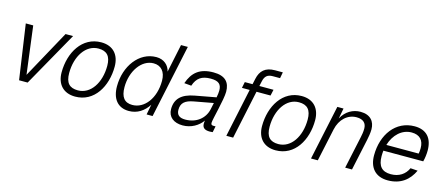

<svg xmlns="http://www.w3.org/2000/svg" viewBox="-49 -1247 4152 1796"><g transform="rotate(15 2027.0 -349.0)"><path d="M156 0H239L537 -530H464L210 -67L151 -530H79Z M701 12C886 12 987 -163 987 -355C987 -468 924 -542 808 -542C624 -542 521 -367 521 -175C521 -62 585 12 701 12ZM711 -51C630 -51 591 -91 591 -187C591 -351 676 -479 798 -479C879 -479 918 -437 918 -343C918 -179 834 -51 711 -51Z M1221 12C1303 12 1366 -31 1410 -99L1391 0H1449L1600 -710H1534L1477 -438C1464 -496 1416 -542 1342 -542C1175 -542 1055 -379 1055 -183C1055 -64 1112 12 1221 12ZM1238 -51C1162 -51 1125 -97 1125 -194C1125 -348 1215 -479 1332 -479C1403 -479 1449 -430 1449 -341C1449 -171 1355 -51 1238 -51Z M1930 -56C1930 -14 1955 2 2003 2C2013 2 2024 1 2031 0L2043 -59H2023C2006 -59 1998 -64 1998 -82C1998 -116 2055 -321 2055 -397C2055 -489 2008 -542 1895 -542C1762 -542 1694 -484 1656 -374L1725 -368C1751 -447 1799 -479 1885 -479C1964 -479 1990 -450 1990 -391C1990 -374 1987 -349 1982 -324L1782 -287C1655 -264 1599 -206 1599 -108C1599 -32 1656 12 1742 12C1824 12 1894 -30 1933 -86C1931 -76 1930 -65 1930 -56ZM1667 -120C1667 -185 1703 -217 1787 -232L1971 -266C1966 -240 1961 -216 1957 -200C1937 -111 1860 -47 1752 -47C1693 -47 1667 -72 1667 -120Z M2163 0H2229L2329 -471H2465L2478 -530H2341L2352 -580C2363 -629 2388 -651 2438 -651H2509L2520 -710H2445C2350 -710 2304 -664 2287 -585L2275 -530H2200L2188 -471H2263Z M2642 12C2827 12 2928 -163 2928 -355C2928 -468 2865 -542 2749 -542C2565 -542 2462 -367 2462 -175C2462 -62 2526 12 2642 12ZM2652 -51C2571 -51 2532 -91 2532 -187C2532 -351 2617 -479 2739 -479C2820 -479 2859 -437 2859 -343C2859 -179 2775 -51 2652 -51Z M2983 0H3049L3117 -317C3139 -420 3211 -483 3296 -483C3363 -483 3392 -449 3392 -399C3392 -366 3387 -340 3381 -312L3314 0H3380L3445 -303C3451 -333 3459 -373 3459 -409C3459 -485 3415 -542 3319 -542C3246 -542 3177 -505 3137 -429L3156 -530H3096Z M3728 12C3854 12 3932 -53 3976 -148L3906 -153C3878 -90 3821 -51 3741 -51C3657 -51 3615 -94 3615 -192C3615 -210 3616 -228 3618 -246H4004C4013 -279 4018 -319 4018 -354C4018 -472 3959 -542 3843 -542C3659 -542 3545 -382 3545 -182C3545 -63 3608 12 3728 12ZM3831 -479C3909 -479 3949 -435 3949 -359C3949 -336 3947 -320 3944 -305H3631C3662 -408 3737 -479 3831 -479Z"/></g></svg>

Font: Geist Light
Style: Italic
Weight: 300
Italic angle: -12°
Designer: Basement.studio, Andrés Briganti, Mateo Zaragoza
Foundry: Basement.studio, Vercel, Andrés Briganti, Guido Ferreyra, Mateo Zaragoza
Version: Version 1.500